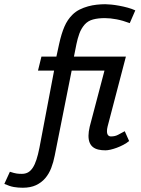

<svg xmlns="http://www.w3.org/2000/svg" viewBox="-137 -695 657 897"><path d="M365.7 -104Q363.8 -97.2 363.3 -91.6Q362.8 -85.9 362.8 -82Q362.8 -69.3 367.9 -63.5Q373 -57.6 381.3 -57.6Q400.9 -57.6 415.5 -65.7Q430.2 -73.7 445.8 -82L466.3 -36.1Q454.6 -26.4 439.2 -18.3Q423.8 -10.3 408.4 -4.6Q393.1 1 379.2 4.2Q365.2 7.3 355.5 7.3Q337.4 7.3 322.8 3.9Q308.1 0.5 297.9 -7.3Q287.6 -15.1 282 -28.3Q276.4 -41.5 276.4 -61Q276.4 -78.6 282.2 -103.5L351.1 -365.2H197.8L118.7 31.7Q112.8 62.5 102.3 89.8Q91.8 117.2 74.2 137.7Q56.6 158.2 31 170.2Q5.4 182.1 -30.8 182.1Q-52.7 182.1 -72.3 178.7Q-91.8 175.3 -116.7 164.1L-90.8 107.4Q-80.1 110.8 -72.8 112.8Q-65.4 114.7 -59.3 115.7Q-53.2 116.7 -47.6 116.9Q-42 117.2 -34.7 117.2Q-18.6 117.2 -6.1 110.4Q6.3 103.5 16.1 88.6Q25.9 73.7 33.4 50.5Q41 27.3 47.4 -5.4L115.7 -365.2H40.5L56.6 -430.7H126.5L139.2 -489.3Q149.9 -538.1 164.1 -570.8Q178.2 -603.5 201.7 -626.5Q216.3 -641.1 235.1 -650.4Q253.9 -659.7 274.2 -665.3Q294.4 -670.9 315.2 -673.1Q335.9 -675.3 354.5 -675.3Q365.7 -675.3 383.1 -673.6Q400.4 -671.9 420.2 -668.2Q439.9 -664.6 459.7 -659.2Q479.5 -653.8 495.1 -646.5L469.2 -586.9Q437 -599.1 407.7 -604.7Q378.4 -610.4 352.5 -610.4Q321.3 -610.4 297.6 -604Q273.9 -597.7 258.3 -580.1Q242.2 -561.5 233.6 -537.6Q225.1 -513.7 220.2 -489.3L208.5 -430.7H451.2Z"/></svg>

Font: PT Astra Sans
Style: Italic
Weight: 400
Italic angle: -16°
Designer: A.Korolkova, I. Chaeva
Foundry: ParaType Ltd
Version: Version 1.001; ttfautohint (v1.6)